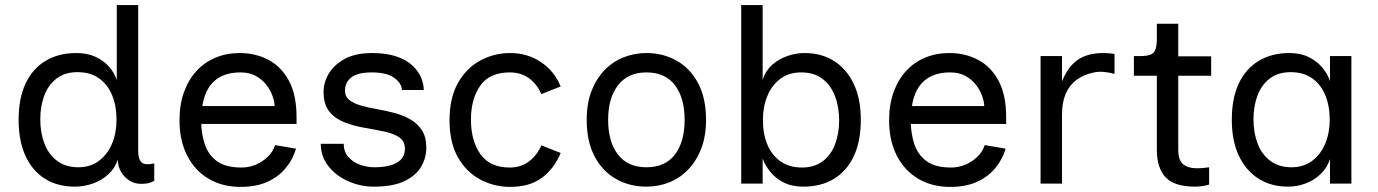

<svg xmlns="http://www.w3.org/2000/svg" viewBox="-20 -720 5406 753"><path d="M442 -94Q431 -60 404.5 -36Q378 -12 343.5 0Q309 12 274 12Q205 12 155.5 -19.5Q106 -51 79.5 -109.5Q53 -168 53 -250Q53 -335 80.5 -393Q108 -451 159 -481.5Q210 -512 279 -512Q323 -512 355 -497Q387 -482 408 -458Q429 -434 438 -406V-700H522V-126Q522 -96 535 -83.5Q548 -71 585 -79V-11Q575 -5 563.5 -2Q552 1 533 1Q507 1 486.5 -12.5Q466 -26 454 -47.5Q442 -69 442 -94ZM287 -64Q335 -64 368.5 -89.5Q402 -115 419.5 -157Q437 -199 437 -250Q437 -305 419.5 -347Q402 -389 368 -413Q334 -437 284 -437Q235 -437 202.5 -412.5Q170 -388 154 -346Q138 -304 138 -252Q138 -200 154 -157.5Q170 -115 203.5 -89.5Q237 -64 287 -64Z M923 13Q853 13 799 -18.5Q745 -50 714.5 -109Q684 -168 684 -248Q684 -310 701.5 -358.5Q719 -407 750.5 -441.5Q782 -476 825.5 -494Q869 -512 920 -512Q982 -512 1032.5 -485.5Q1083 -459 1113 -403.5Q1143 -348 1143 -261V-234H764V-304H1057Q1057 -319 1049.5 -341.5Q1042 -364 1026 -385.5Q1010 -407 984.5 -421.5Q959 -436 924 -436Q870 -436 835.5 -413.5Q801 -391 785 -348.5Q769 -306 769 -245Q769 -198 782.5 -156Q796 -114 830 -88.5Q864 -63 927 -63Q956 -63 982.5 -74Q1009 -85 1029.5 -104.5Q1050 -124 1059 -151L1141 -137Q1129 -96 1101.5 -62Q1074 -28 1030 -7.5Q986 13 923 13Z M1447 12Q1393 12 1345 -9.5Q1297 -31 1267.5 -69Q1238 -107 1238 -156H1328Q1328 -125 1346 -104.5Q1364 -84 1392 -74Q1420 -64 1449 -64Q1505 -64 1536.5 -82Q1568 -100 1568 -137Q1568 -167 1545 -182Q1522 -197 1485.5 -204.5Q1449 -212 1408.5 -219Q1368 -226 1331.5 -240Q1295 -254 1272 -282Q1249 -310 1249 -360Q1249 -397 1269.5 -431.5Q1290 -466 1332 -489Q1374 -512 1439 -512Q1496 -512 1535 -498.5Q1574 -485 1597.5 -463Q1621 -441 1631.5 -415.5Q1642 -390 1642 -367H1556Q1556 -392 1527 -414Q1498 -436 1438 -436Q1383 -436 1358 -416.5Q1333 -397 1333 -365Q1333 -341 1350.5 -327.5Q1368 -314 1396 -306Q1424 -298 1458.5 -292Q1493 -286 1527 -277Q1561 -268 1589 -252Q1617 -236 1634.5 -209.5Q1652 -183 1652 -141Q1652 -101 1631.5 -66Q1611 -31 1566 -9.5Q1521 12 1447 12Z M2179 -381 2103 -351Q2087 -389 2055.5 -412.5Q2024 -436 1979 -436Q1900 -436 1863.5 -384Q1827 -332 1827 -251Q1827 -168 1864 -115.5Q1901 -63 1979 -63Q2024 -63 2055.5 -87.5Q2087 -112 2103 -150L2179 -120Q2153 -58 2105 -22.5Q2057 13 1981 13Q1918 13 1863.5 -16Q1809 -45 1776 -103Q1743 -161 1743 -248Q1743 -336 1776 -394.5Q1809 -453 1863.5 -482.5Q1918 -512 1981 -512Q2047 -512 2100 -477.5Q2153 -443 2179 -381Z M2515 12Q2450 12 2397 -17.5Q2344 -47 2312.5 -105.5Q2281 -164 2281 -250Q2281 -315 2300 -363.5Q2319 -412 2351.5 -445.5Q2384 -479 2426.5 -495.5Q2469 -512 2515 -512Q2580 -512 2633 -482.5Q2686 -453 2717.5 -394.5Q2749 -336 2749 -250Q2749 -186 2730 -137Q2711 -88 2678.5 -54.5Q2646 -21 2604 -4.5Q2562 12 2515 12ZM2515 -64Q2589 -64 2627 -114Q2665 -164 2665 -250Q2665 -336 2627 -386Q2589 -436 2515 -436Q2443 -436 2404 -386Q2365 -336 2365 -250Q2365 -164 2403.5 -114Q2442 -64 2515 -64Z M2971 -407Q2982 -442 3007.5 -465Q3033 -488 3067 -500Q3101 -512 3135 -512Q3202 -512 3251.5 -480.5Q3301 -449 3328.5 -390.5Q3356 -332 3356 -250Q3356 -166 3328.5 -107.5Q3301 -49 3250.5 -18.5Q3200 12 3130 12Q3086 12 3054 -4Q3022 -20 3001.5 -45.5Q2981 -71 2971 -98V0H2887V-700H2971ZM3122 -436Q3074 -436 3040.5 -411Q3007 -386 2989.5 -343.5Q2972 -301 2972 -250Q2972 -195 2989.5 -153Q3007 -111 3041.5 -87Q3076 -63 3125 -63Q3174 -63 3206.5 -87.5Q3239 -112 3255 -154Q3271 -196 3271 -248Q3271 -300 3255 -342.5Q3239 -385 3206 -410.5Q3173 -436 3122 -436Z M3706 13Q3636 13 3582 -18.5Q3528 -50 3497.5 -109Q3467 -168 3467 -248Q3467 -310 3484.5 -358.5Q3502 -407 3533.5 -441.5Q3565 -476 3608.5 -494Q3652 -512 3703 -512Q3765 -512 3815.5 -485.5Q3866 -459 3896 -403.5Q3926 -348 3926 -261V-234H3547V-304H3840Q3840 -319 3832.5 -341.5Q3825 -364 3809 -385.5Q3793 -407 3767.5 -421.5Q3742 -436 3707 -436Q3653 -436 3618.5 -413.5Q3584 -391 3568 -348.5Q3552 -306 3552 -245Q3552 -198 3565.5 -156Q3579 -114 3613 -88.5Q3647 -63 3710 -63Q3739 -63 3765.5 -74Q3792 -85 3812.5 -104.5Q3833 -124 3842 -151L3924 -137Q3912 -96 3884.5 -62Q3857 -28 3813 -7.5Q3769 13 3706 13Z M4061 0V-500H4145V-401Q4153 -421 4165 -440.5Q4177 -460 4195.5 -476.5Q4214 -493 4241.5 -502.5Q4269 -512 4308 -512Q4316 -512 4330 -511Q4344 -510 4351 -508V-430Q4336 -435 4313 -437.5Q4290 -440 4271 -436Q4231 -428 4202.5 -407Q4174 -386 4159.5 -352Q4145 -318 4145 -270V0Z M4667 12Q4585 12 4551 -25Q4517 -62 4517 -132V-423H4427V-500H4450Q4477 -500 4491.5 -505.5Q4506 -511 4511.5 -526Q4517 -541 4517 -570V-627H4601V-499H4730V-423H4601V-132Q4601 -92 4620 -76Q4639 -60 4676 -60Q4686 -60 4698 -61Q4710 -62 4722 -64V4Q4709 8 4694 10Q4679 12 4667 12Z M5032 12Q4965 12 4915.5 -19.5Q4866 -51 4838.5 -109.5Q4811 -168 4811 -250Q4811 -335 4838.5 -393Q4866 -451 4917 -481.5Q4968 -512 5037 -512Q5081 -512 5113 -496Q5145 -480 5166 -455Q5187 -430 5196 -402V-500H5280V0H5196V-96Q5185 -62 5159.5 -37.5Q5134 -13 5100.5 -0.5Q5067 12 5032 12ZM5045 -64Q5093 -64 5126.5 -89.5Q5160 -115 5177.5 -157Q5195 -199 5195 -250Q5195 -305 5177.5 -347Q5160 -389 5126 -413Q5092 -437 5042 -437Q4993 -437 4960.5 -412.5Q4928 -388 4912 -346Q4896 -304 4896 -252Q4896 -200 4912 -157.5Q4928 -115 4961.5 -89.5Q4995 -64 5045 -64Z"/></svg>

Font: Inclusive Sans
Style: Regular
Weight: 400
Designer: Olivia King
Foundry: Olivia King
Version: Version 2.004